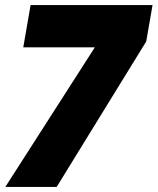

<svg xmlns="http://www.w3.org/2000/svg" viewBox="-20 -739 623 759"><path d="M101 -719 72 -552H355L1 0H204L558 -575L583 -719Z"/></svg>

Font: SVN-Poppins ExtraBold
Style: Italic
Weight: 800
Italic angle: -10°
Designer: Ninad Kale (Devanagari), Jonny Pinhorn (Latin)
Foundry: Indian Type Foundry
Version: Version 3.002 2017